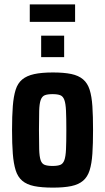

<svg xmlns="http://www.w3.org/2000/svg" viewBox="-20 -849 480 877"><path d="M222 8Q170 8 136 1Q102 -6 81.5 -23.5Q61 -41 51.5 -71.5Q42 -102 38.5 -147Q35 -192 35 -255Q35 -319 38.5 -364Q42 -409 51.5 -439Q61 -469 81.5 -486Q102 -503 136 -510.5Q170 -518 222 -518Q272 -518 305.5 -511Q339 -504 359.5 -486.5Q380 -469 389.5 -439Q399 -409 402 -364Q405 -319 405 -255Q405 -192 402 -147Q399 -102 389.5 -71.5Q380 -41 359.5 -23.5Q339 -6 305.5 1Q272 8 222 8ZM220 -91Q243 -91 255.5 -96Q268 -101 274 -117.5Q280 -134 281.5 -167Q283 -200 283 -255Q283 -310 281.5 -343Q280 -376 274 -392.5Q268 -409 255.5 -414Q243 -419 220 -419Q197 -419 184.5 -414Q172 -409 166 -392.5Q160 -376 159 -343.5Q158 -311 158 -255Q158 -200 159 -167Q160 -134 165.5 -117.5Q171 -101 184 -96Q197 -91 220 -91ZM168 -588V-686H273V-588ZM116 -749V-829H323V-749Z"/></svg>

Font: Saira Condensed
Style: Bold
Weight: 700
Width: 3
Designer: Hector Gatti with collaboration of the Omnibus-Type team
Foundry: Omnibus-Type
Version: Version 1.101